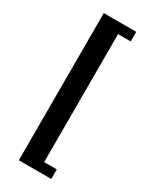

<svg xmlns="http://www.w3.org/2000/svg" viewBox="-229 -796 828 1025"><g transform="rotate(30 184.5 -283.5)"><path d="M285 -737V-678H207V111H285V170H85V-737Z"/></g></svg>

Font: Arima Madurai Black
Style: Regular
Weight: 900
Designer: Joana Correia and Natanael Gama
Foundry: NDISCOVER
Version: Version 1.020